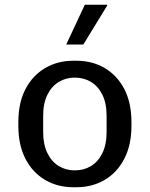

<svg xmlns="http://www.w3.org/2000/svg" viewBox="-20 -776 629 806"><path d="M288 10Q221.5 10 169 -20.9Q116.5 -51.8 86.8 -109.6Q57 -167.5 57 -247.2V-263.8Q57 -344.5 87 -402Q117 -459.5 169.4 -490.2Q221.8 -521 288 -521H300.8Q368 -521 420.1 -490.1Q472.2 -459.2 502 -401.8Q531.8 -344.2 531.8 -263.8V-247.2Q531.8 -167.5 501.8 -109.5Q471.8 -51.5 419.5 -20.8Q367.2 10 300.8 10ZM294 -60.8Q331.8 -60.8 361.8 -78.8Q391.8 -96.8 409.6 -133Q427.5 -169.2 427.5 -221.8V-289.2Q427.5 -342.8 409.6 -378.5Q391.8 -414.2 361.8 -432.2Q331.8 -450.2 294 -450.2Q257 -450.2 227 -432.2Q197 -414.2 179.1 -378.5Q161.2 -342.8 161.2 -289.2V-221.8Q161.2 -169.2 179.1 -133Q197 -96.8 227 -78.8Q257 -60.8 294 -60.8ZM258 -589 336 -756H429.5L430.2 -753L329.8 -589Z"/></svg>

Font: Chivo Medium
Style: Regular
Weight: 500
Designer: Hector Gatti
Foundry: Omnibus-Type
Version: Version 2.002